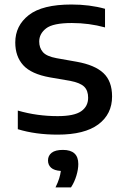

<svg xmlns="http://www.w3.org/2000/svg" viewBox="-20 -572 540 830"><path d="M229.5 10Q133.5 10 57 -13.5V-94Q100.5 -81.5 143 -75.8Q185.5 -70 229 -70Q300.5 -70 330.8 -91Q361 -112 361 -149.5Q361 -180.5 344 -197.2Q327 -214 283.5 -222.5L196 -237.5Q115 -252 80.5 -290Q46 -328 46 -388.5Q46 -461 104.5 -506.8Q163 -552.5 289 -552.5Q367.5 -552.5 434 -534V-453.5Q365 -472.5 290.5 -472.5Q209 -472.5 179.2 -449.2Q149.5 -426 149.5 -392.5Q149.5 -365.5 165.2 -347Q181 -328.5 224.5 -320.5L312 -305Q390 -291 427.2 -256Q464.5 -221 464.5 -155Q464.5 -78.5 405 -34.2Q345.5 10 229.5 10ZM220 238Q230.5 216.5 235.8 199.5Q241 182.5 243 167Q214 165 200.8 153Q187.5 141 187.5 121.5Q187.5 101 203.2 88.5Q219 76 252 76Q318.5 76 318.5 137Q318.5 160 310.2 187.5Q302 215 287 238Z"/></svg>

Font: Encode Sans SmExp Md
Style: Regular
Weight: 500
Width: 6
Designer: Multiple Designers
Foundry: Impallari Type
Version: Version 3.002; ttfautohint (v1.8.3) -l 8 -r 50 -G 200 -x 14 